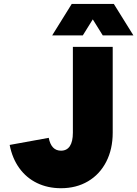

<svg xmlns="http://www.w3.org/2000/svg" viewBox="-20 -946 700 979"><path d="M29.3 -207 228.5 -243.2Q241.2 -177.7 291 -177.7Q320.8 -177.7 336.2 -200.9Q351.6 -224.1 351.6 -269.5V-707H554.7V-269.5Q554.7 -185.5 521.7 -121.3Q488.8 -57.1 429 -21.7Q369.1 13.7 291 13.7Q223.6 13.7 168.9 -12.7Q114.3 -39.1 78.4 -88.9Q42.5 -138.7 29.3 -207ZM345.7 -925.8H560.5L660.2 -765.6H503.9L453.1 -847.2L402.3 -765.6H246.1Z"/></svg>

Font: Wanted Sans ExtraBlack
Style: Regular
Weight: 900
Designer: Original Design by Kil Hyung-jin and Kang Hanbin, Wanted Lab, Inc; Hangeul from Source Han Sans by Jang Soo-young and Ka
Foundry: Wanted Lab, Inc.
Version: Version 1.001